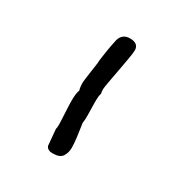

<svg xmlns="http://www.w3.org/2000/svg" viewBox="-124 -632 655 687"><g transform="rotate(30 203.5 -288.5)"><path d="M256 -510V-506Q256 -497 251.5 -471Q247 -445 241.5 -415.5Q236 -386 231.5 -361.5Q227 -337 227 -331Q227 -325 227.5 -320.5Q228 -316 229 -312Q225 -305 225 -276Q225 -262 225.5 -246.5Q226 -231 226 -220Q226 -209 225.5 -202Q225 -195 224 -190Q229 -158 232 -133.5Q235 -109 235 -92Q235 -72 225 -56.5Q215 -41 185 -41Q164 -41 158 -56L152 -123Q154 -129 154 -140Q154 -144 153.5 -157.5Q153 -171 152 -186.5Q151 -202 150.5 -216.5Q150 -231 150 -237Q150 -272 156 -283Q152 -295 152 -313Q152 -319 154 -333Q156 -347 158 -362Q160 -377 162 -390Q164 -403 164 -408V-412Q166 -426 169.5 -450Q173 -474 180 -506Q189 -536 220 -536Q254 -536 256 -510Z"/></g></svg>

Font: Gaegu
Style: Regular
Weight: 400
Designer: JIKJI
Foundry: JIKJI
Version: Version 1.00